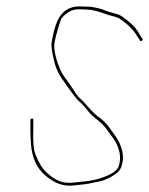

<svg xmlns="http://www.w3.org/2000/svg" viewBox="-20 -610 465 599"><path d="M227 -590C203.4 -590 184.5 -581.2 170.3 -563.5C157.4 -547.5 147.7 -518.7 141.1 -477C139.3 -465.6 142.6 -443.7 151 -411.5C155.2 -395.2 163.2 -378.7 174.9 -362C200.6 -325.2 216.5 -302.7 226.3 -294.5C232.2 -289.5 237.8 -283.8 243.1 -277.5C248.3 -271.2 253.5 -265 258.5 -259C263.6 -253 269.1 -247.3 276.2 -242C292.2 -230.1 303.7 -219.1 311 -209L322.5 -193C326.3 -187.7 330 -182.7 333.6 -178C337.2 -173.3 340.1 -168.7 342.4 -164C352.7 -142.7 356.4 -123.4 353.7 -106C353 -101.3 351.9 -96.7 350.5 -92C347.2 -82 337.5 -73 321.2 -65C296.1 -52.7 266.5 -45.3 232.9 -43C225.6 -42.3 218.2 -41.5 210.8 -40.5C203.4 -39.5 196.2 -39.3 189.3 -40C170.3 -40 148.5 -50.5 125.9 -71.5C118.3 -78.5 111.9 -86.3 106.6 -95C101.3 -103.7 95.8 -115.2 90.2 -129.6C84.5 -144 82.4 -171.1 84 -211L83.9 -236C83.8 -239.3 82.2 -240.7 79.1 -240C75.9 -239.3 74.5 -237.7 74.8 -235L74.8 -210C74.7 -192.7 75.4 -175.7 76.7 -159C80.1 -118.2 94.2 -86.7 119.3 -64.5C148.7 -38.4 178.5 -27.4 209.7 -31.5C217.4 -32.5 225.8 -33.4 235.4 -34.2C247.5 -35.1 266.6 -38.5 292.4 -44.5C302.5 -46.8 313.3 -51.2 325 -57.5C336.7 -63.8 345.3 -70.2 351 -76.5C356.7 -82.9 360.6 -92.7 362.7 -106C365 -120.8 363.3 -136.2 357.5 -152.1C353.1 -164.1 347.8 -174.6 341.5 -183.5C337.9 -188.5 331.2 -197.9 321.2 -211.8C311.3 -225.7 298.3 -238.1 282.3 -249C276 -255 269.2 -260.8 263.8 -266.5C258.5 -272.2 253.2 -278.2 247.9 -284.5C242.7 -290.8 236.4 -297.2 229.1 -303.7C221.7 -310.1 213.3 -322.9 201.2 -342C195.5 -350 189.3 -358.5 182.8 -367.5C176.2 -376.5 171 -385.7 167.1 -395C152.7 -430 147 -457.3 150.1 -477C151.9 -488.3 155.9 -504 162 -524C164.1 -530.7 166.4 -538 168.9 -546C171.3 -554 179.1 -562.3 192 -571C198 -575 203.5 -577.7 208.8 -579C214 -580.3 220.1 -581 227.1 -581C234.1 -581 246.5 -580.5 260.5 -579.5C265 -579.2 270.4 -578.2 276.9 -576.5C283.4 -574.8 289.3 -573.2 294.5 -571.5C299.8 -569.8 305.4 -567.8 311.6 -565.5C317.8 -563.2 326.1 -561 334.4 -559C342.8 -557 349.4 -554.3 354.2 -551C379.1 -534.5 397.5 -515.8 409.3 -495L416.6 -484C418.1 -481.3 420.3 -481 422.9 -483C425.6 -485 426 -487 424.4 -489L417.1 -500C409.2 -515.6 397.7 -529.6 382.7 -542C373.9 -549.3 366.5 -555 360.4 -559C354.4 -563 347.1 -566 338.4 -568C329.7 -570 318 -573.3 306.6 -578C295.1 -582.6 280.6 -586.3 262.8 -589Z"/></svg>

Font: Proton
Style: LitCndIt
Weight: 500
Version: Version 1.017